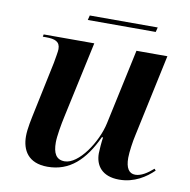

<svg xmlns="http://www.w3.org/2000/svg" viewBox="-75 -722 799 807"><g transform="rotate(10 324.0 -319.0)"><path d="M239 -628H529L534 -648H244ZM485 10C550 10 598 -23 630 -54L624 -61C599 -39 573 -22 548 -22C521 -22 507 -44 507 -87C507 -111 514 -160 520 -185L595 -536H463L394 -215C376 -131 306 -26 246 -26C209 -26 196 -53 196 -98C196 -124 205 -176 213 -212L283 -536H67L65 -526H79C117 -526 139 -518 139 -486C139 -475 134 -450 130 -426L85 -212C78 -178 68 -135 68 -102C68 -43 96 9 179 9C273 9 335 -50 383 -153H388C385 -135 382 -98 382 -84C382 -33 411 10 485 10Z"/></g></svg>

Font: Noto Serif Display SemiBold
Style: Italic
Weight: 600
Italic angle: -12°
Designer: Monotype Design Team
Foundry: Monotype Imaging Inc.
Version: Version 2.009